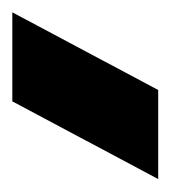

<svg xmlns="http://www.w3.org/2000/svg" viewBox="-54 -64 271 304"><g transform="rotate(-90 81.0 87.5)"><path d="M-51 203 72 -28H213L90 203Z"/></g></svg>

Font: MuseoModerno
Style: Bold Italic
Weight: 700
Italic angle: -9°
Designer: Pablo Cosgaya, Héctor Gatti, Marcela Romero, and the Authors of The MuseoModerno Project.
Foundry: Omnibus-Type Team
Version: Version 1.003